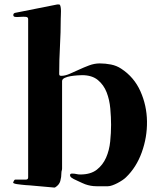

<svg xmlns="http://www.w3.org/2000/svg" viewBox="-20 -833 729 866"><path d="M41 -14Q42 -16 44 -19.5Q46 -23 49 -23H97Q107 -23 107 -33V-747Q107 -756 96.5 -757Q86 -758 73.5 -757Q61 -756 50.5 -756.5Q40 -757 40 -765Q40 -773 48 -775L239 -813Q241 -813 244.5 -813Q248 -813 249 -812Q252 -810 253.5 -801.5Q255 -793 255 -783Q255 -773 254.5 -763.5Q254 -754 254 -750Q254 -687 250.5 -625Q247 -563 247 -500Q247 -494 249.5 -492.5Q252 -491 257 -491Q273 -491 293 -499.5Q313 -508 335.5 -518.5Q358 -529 382 -538Q406 -547 430 -547Q455 -547 480.5 -542Q506 -537 527 -523Q585 -485 613.5 -421Q642 -357 643 -285.5Q644 -214 619.5 -146Q595 -78 548 -33Q542 -27 531.5 -20Q521 -13 509.5 -7Q498 -1 486.5 3Q475 7 467 7Q441 7 415 7Q389 7 364 -2Q360 -3 351 -7.5Q342 -12 331.5 -16.5Q321 -21 312.5 -25.5Q304 -30 302 -32Q295 -38 296 -44.5Q297 -51 308 -50Q316 -50 324.5 -48Q333 -46 342 -46Q389 -46 416.5 -67.5Q444 -89 458.5 -122Q473 -155 477 -194.5Q481 -234 481 -270Q481 -304 477.5 -343.5Q474 -383 461 -416.5Q448 -450 421.5 -472Q395 -494 350 -494Q344 -494 329 -493Q314 -492 298.5 -489.5Q283 -487 271.5 -481.5Q260 -476 260 -467V-73Q260 -68 258.5 -63.5Q257 -59 257 -54Q257 -34 252 -16.5Q247 1 229 12Q228 13 225 13Q197 11 169 8Q141 5 113 3Q107 3 97 2Q87 1 76.5 0Q66 -1 56.5 -2.5Q47 -4 43 -6Q37 -8 41 -14Z"/></svg>

Font: SoukouMincho
Style: Regular
Weight: 400
Designer: Dr. Ken Lunde (project architect, glyph set definition & overall production); Masataka HATTORI  (production & ideograph 
Foundry: Adobe Systems Incorporated
Version: Version 1.00